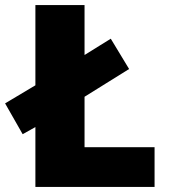

<svg xmlns="http://www.w3.org/2000/svg" viewBox="-35 -734 664 754"><path d="M104 0H572V-156H297V-354L472 -463L400 -582L297 -518V-714H104V-399L-15 -328L54 -207L104 -235Z"/></svg>

Font: Noto Sans Gujarati Black
Style: Regular
Weight: 900
Designer: Jelle Bosma - Monotype Design Team, Universal Thirst
Foundry: Monotype Imaging Inc.
Version: Version 2.106